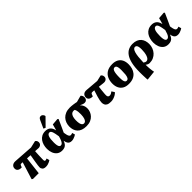

<svg xmlns="http://www.w3.org/2000/svg" viewBox="264 -2325 4057 4057"><g transform="rotate(-45 2292.5 -297.0)"><path d="M488 14Q431 14 407 -12.5Q383 -39 383 -74Q383 -92 387.5 -128Q392 -164 402.5 -227Q413 -290 430 -389Q405 -391 379.5 -392.5Q354 -394 329 -395L283 1H111L87 -16L207 -402Q195 -403 185 -403.5Q175 -404 166 -404Q149 -404 142 -397Q135 -390 128 -371L117 -339Q98 -338 76.5 -340.5Q55 -343 35.5 -352.5Q16 -362 3.5 -380.5Q-9 -399 -9 -429Q-9 -462 7 -485Q23 -508 52.5 -519.5Q82 -531 122 -527L552 -498L707 -534Q731 -517 739.5 -499Q748 -481 748 -458Q748 -431 734.5 -413Q721 -395 700 -385.5Q679 -376 657 -376Q636 -378 610.5 -379.5Q585 -381 558 -382Q555 -331 553 -290.5Q551 -250 550 -219Q549 -188 548.5 -165.5Q548 -143 548 -128Q548 -115 551 -106Q554 -97 560.5 -92.5Q567 -88 576 -88Q582 -88 594.5 -92Q607 -96 620 -101L638 -36Q624 -26 601.5 -14Q579 -2 550 6Q521 14 488 14Z M975 15Q906 15 860.5 -19.5Q815 -54 792 -112Q769 -170 769 -238Q769 -296 783.5 -348.5Q798 -401 827.5 -442.5Q857 -484 903 -508Q949 -532 1011 -532Q1038 -532 1064.5 -525Q1091 -518 1114.5 -501.5Q1138 -485 1155.5 -455.5Q1173 -426 1183 -380H1184Q1191 -401 1196.5 -422Q1202 -443 1208.5 -467Q1215 -491 1222 -517L1370 -529L1390 -513Q1367 -461 1345 -412Q1323 -363 1302.5 -318.5Q1282 -274 1262 -232L1265 -210Q1272 -163 1281.5 -136.5Q1291 -110 1303.5 -99Q1316 -88 1333 -88Q1345 -88 1357 -91.5Q1369 -95 1384 -101L1402 -36Q1387 -25 1364.5 -14Q1342 -3 1315 5.5Q1288 14 1259 14Q1231 14 1206.5 4Q1182 -6 1165.5 -33Q1149 -60 1140 -110H1139Q1125 -69 1103.5 -40.5Q1082 -12 1050.5 1.5Q1019 15 975 15ZM1027 -82Q1054 -82 1073 -102.5Q1092 -123 1107.5 -160.5Q1123 -198 1136 -248L1132 -272Q1122 -338 1111 -376.5Q1100 -415 1085.5 -432Q1071 -449 1050 -449Q1028 -449 1012 -434.5Q996 -420 986 -392.5Q976 -365 971.5 -325Q967 -285 967 -233Q967 -184 973 -150.5Q979 -117 992.5 -99.5Q1006 -82 1027 -82ZM1064 -574 1019 -595 1096 -765Q1109 -796 1124.5 -810Q1140 -824 1166 -824Q1191 -824 1208.5 -807.5Q1226 -791 1236 -766V-749Z M1701 14Q1631 14 1580 -5Q1529 -24 1497 -59Q1465 -94 1450 -141Q1435 -188 1436 -244Q1438 -298 1456 -346.5Q1474 -395 1509.5 -433Q1545 -471 1599.5 -493.5Q1654 -516 1729 -516Q1750 -516 1777 -513.5Q1804 -511 1830.5 -507.5Q1857 -504 1880 -499.5Q1903 -495 1917 -492L2064 -531Q2084 -517 2093.5 -493Q2103 -469 2103 -449Q2103 -434 2096 -413.5Q2089 -393 2070.5 -377.5Q2052 -362 2016 -363Q2002 -363 1985 -368.5Q1968 -374 1950 -382Q1932 -390 1915 -398L1914 -396Q1936 -375 1951 -350Q1966 -325 1973 -295.5Q1980 -266 1979 -232Q1978 -191 1961.5 -148Q1945 -105 1911.5 -68Q1878 -31 1826 -8.5Q1774 14 1701 14ZM1704 -65Q1730 -65 1749 -83.5Q1768 -102 1780 -142Q1792 -182 1794 -247Q1795 -296 1791 -327.5Q1787 -359 1781 -378Q1775 -397 1766 -408Q1756 -410 1748 -411Q1740 -412 1733 -412Q1701 -412 1678 -392Q1655 -372 1642.5 -334Q1630 -296 1628 -240Q1627 -179 1635.5 -140.5Q1644 -102 1661.5 -83.5Q1679 -65 1704 -65Z M2434 14Q2370 14 2336 -3.5Q2302 -21 2289.5 -50Q2277 -79 2277 -113Q2277 -139 2284 -175Q2291 -211 2307 -267Q2323 -323 2351 -407Q2334 -409 2319 -410Q2304 -411 2293 -411Q2280 -411 2270 -404.5Q2260 -398 2252 -375L2239 -339Q2210 -336 2181.5 -344.5Q2153 -353 2135 -373.5Q2117 -394 2117 -427Q2117 -474 2150 -503.5Q2183 -533 2247 -527L2536 -503L2668 -534Q2692 -517 2699.5 -497.5Q2707 -478 2707 -460Q2707 -425 2683 -401Q2659 -377 2615 -377Q2604 -377 2583.5 -379.5Q2563 -382 2535 -385Q2507 -388 2473 -392Q2471 -375 2469.5 -359Q2468 -343 2466 -327.5Q2464 -312 2462.5 -297.5Q2461 -283 2460 -269Q2459 -255 2457.5 -242.5Q2456 -230 2455 -217.5Q2454 -205 2453.5 -194.5Q2453 -184 2452.5 -175Q2452 -166 2452 -157Q2452 -127 2465.5 -112Q2479 -97 2503 -97Q2527 -97 2547.5 -107.5Q2568 -118 2591 -136L2632 -73Q2612 -48 2579 -28.5Q2546 -9 2508.5 2.5Q2471 14 2434 14Z M2967 16Q2885 16 2830.5 -15.5Q2776 -47 2748.5 -103.5Q2721 -160 2721 -234Q2721 -317 2750.5 -384.5Q2780 -452 2844.5 -492Q2909 -532 3011 -532Q3091 -532 3145 -502Q3199 -472 3226.5 -416.5Q3254 -361 3254 -283Q3254 -224 3238.5 -170Q3223 -116 3189 -74Q3155 -32 3100 -8Q3045 16 2967 16ZM2979 -65Q3013 -65 3030.5 -95.5Q3048 -126 3053.5 -180Q3059 -234 3059 -305Q3059 -350 3053.5 -381.5Q3048 -413 3035 -430.5Q3022 -448 2998 -448Q2979 -448 2964.5 -437.5Q2950 -427 2939.5 -400.5Q2929 -374 2923.5 -328.5Q2918 -283 2918 -215Q2918 -167 2923.5 -133.5Q2929 -100 2943 -82.5Q2957 -65 2979 -65Z M3315 230 3307 225Q3305 195 3304 169Q3303 143 3302 117.5Q3301 92 3300.5 64Q3300 36 3300 0Q3300 -152 3324 -254Q3348 -356 3391 -417Q3434 -478 3491 -504.5Q3548 -531 3614 -531Q3682 -531 3730 -511Q3778 -491 3808 -456Q3838 -421 3852 -375.5Q3866 -330 3866 -279Q3866 -221 3846 -167.5Q3826 -114 3789.5 -73.5Q3753 -33 3701.5 -9.5Q3650 14 3586 14Q3567 14 3543.5 4.5Q3520 -5 3501 -22H3500Q3500 6 3501.5 38Q3503 70 3506 102Q3509 134 3513.5 161.5Q3518 189 3522 208ZM3563 -61Q3593 -61 3614 -83.5Q3635 -106 3647.5 -143Q3660 -180 3666 -224Q3672 -268 3672 -311Q3672 -359 3665 -389.5Q3658 -420 3643.5 -434.5Q3629 -449 3607 -449Q3583 -449 3564 -427.5Q3545 -406 3531.5 -361.5Q3518 -317 3510.5 -248.5Q3503 -180 3500 -88Q3516 -75 3532 -68Q3548 -61 3563 -61Z M4151 15Q4082 15 4036.5 -19.5Q3991 -54 3968 -112Q3945 -170 3945 -238Q3945 -296 3959.5 -348.5Q3974 -401 4003.5 -442.5Q4033 -484 4079 -508Q4125 -532 4187 -532Q4214 -532 4240.5 -525Q4267 -518 4290.5 -501.5Q4314 -485 4331.5 -455.5Q4349 -426 4359 -380H4360Q4367 -401 4372.5 -422Q4378 -443 4384.5 -467Q4391 -491 4398 -517L4546 -529L4566 -513Q4543 -461 4521 -412Q4499 -363 4478.5 -318.5Q4458 -274 4438 -232L4441 -210Q4448 -163 4457.5 -136.5Q4467 -110 4479.5 -99Q4492 -88 4509 -88Q4521 -88 4533 -91.5Q4545 -95 4560 -101L4578 -36Q4563 -25 4540.5 -14Q4518 -3 4491 5.5Q4464 14 4435 14Q4407 14 4382.5 4Q4358 -6 4341.5 -33Q4325 -60 4316 -110H4315Q4301 -69 4279.5 -40.5Q4258 -12 4226.5 1.5Q4195 15 4151 15ZM4203 -82Q4230 -82 4249 -102.5Q4268 -123 4283.5 -160.5Q4299 -198 4312 -248L4308 -272Q4298 -338 4287 -376.5Q4276 -415 4261.5 -432Q4247 -449 4226 -449Q4204 -449 4188 -434.5Q4172 -420 4162 -392.5Q4152 -365 4147.5 -325Q4143 -285 4143 -233Q4143 -184 4149 -150.5Q4155 -117 4168.5 -99.5Q4182 -82 4203 -82Z"/></g></svg>

Font: Literata 18pt ExtraBold
Style: Italic
Weight: 800
Italic angle: -2°
Designer: Latin by Veronika Burian and Jose Scaglione. Greek by Irene Vlachou. Cyrillic by Vera Evstafieva
Foundry: TypeTogether
Version: Version 3.103;gftools[0.9.29]